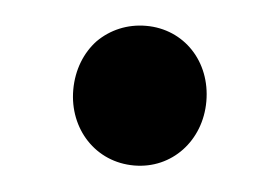

<svg xmlns="http://www.w3.org/2000/svg" viewBox="-29 -213 384 263"><g transform="rotate(5 162.5 -82.0)"><path d="M97 -14C114 4 137 14 163 14C215 14 254 -28 254 -82C254 -137 215 -178 163 -178C137 -178 114 -168 97 -151C81 -134 71 -110 71 -82C71 -55 81 -31 97 -14Z"/></g></svg>

Font: GenSekiGothic2 TW B
Style: Regular
Weight: 700
Version: Version 2.100;PS 2.1;hotconv 16.6.51;makeotf.lib2.5.65220 DE